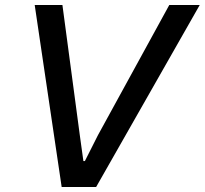

<svg xmlns="http://www.w3.org/2000/svg" viewBox="-20 -749 820 769"><path d="M227 0 119 -729H230L300 -205L314 -104H320L372 -207L658 -729H780L365 0Z"/></svg>

Font: Mona Sans ExtraLight Medium
Style: Italic
Weight: 500
Italic angle: -11.6951°
Version: Version 2.000